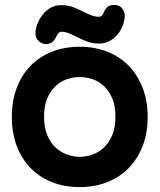

<svg xmlns="http://www.w3.org/2000/svg" viewBox="-20 -730 648 780"><path d="M304 -540Q366 -540 417 -519.5Q468 -499 504 -461.5Q540 -424 560 -371.5Q580 -319 580 -255Q580 -191 560 -138.5Q540 -86 504 -48.5Q468 -11 417 9.5Q366 30 304 30Q241 30 190 9.5Q139 -11 103 -48.5Q67 -86 47.5 -138.5Q28 -191 28 -255Q28 -319 47.5 -371.5Q67 -424 103 -461.5Q139 -499 190 -519.5Q241 -540 304 -540ZM159 -256Q159 -212 172 -181Q185 -150 206 -130.5Q227 -111 253 -102Q279 -93 304 -93Q330 -93 355.5 -102Q381 -111 402 -130.5Q423 -150 436 -181Q449 -212 449 -256Q449 -300 436 -330.5Q423 -361 402 -380.5Q381 -400 355.5 -408.5Q330 -417 304 -417Q279 -417 253 -408.5Q227 -400 206 -380.5Q185 -361 172 -330.5Q159 -300 159 -256ZM124 -594Q124 -612 131.5 -632Q139 -652 152.5 -669.5Q166 -687 185 -698Q204 -709 228 -709Q254 -709 275.5 -701.5Q297 -694 317 -683Q333 -675 349 -668.5Q365 -662 382 -662Q395 -662 400 -676Q405 -690 414.5 -700Q424 -710 444 -710Q464 -710 474.5 -698Q485 -686 487 -669Q487 -649 479.5 -628.5Q472 -608 458.5 -591Q445 -574 425.5 -563.5Q406 -553 383 -553Q357 -553 335 -561Q313 -569 292 -580Q276 -588 260.5 -594.5Q245 -601 229 -601Q222 -601 217.5 -595.5Q213 -590 209 -582Q204 -570 194 -560.5Q184 -551 167 -551Q150 -551 137 -563.5Q124 -576 124 -594Z"/></svg>

Font: Varela Round Precious
Style: Bold
Weight: 700
Version: Version 1.000